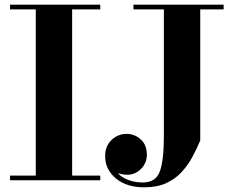

<svg xmlns="http://www.w3.org/2000/svg" viewBox="-20 -770 998 820"><path d="M22.9 -20H132.8V-730H22.9V-750H408.2V-730H288.1V-20H408.2V0H22.9ZM550 -750H935.1V-730H835.2V-169.9Q820.3 -134.3 801.1 -98.9Q782 -63.5 754.9 -34.3Q727.8 -5.1 689.1 12.5Q650.4 30 596.4 30Q520 30 474.5 -8.3Q429 -46.6 429 -103Q429 -146 456.2 -172.1Q483.4 -198.2 521 -198.2Q554.7 -198.2 580.9 -174.8Q607.2 -151.4 607.2 -109.1Q607.2 -74 582.4 -48.8Q557.6 -23.7 523.9 -23.7Q511.2 -23.7 501.1 -25.9Q491 -28.1 483.6 -30.3Q498.3 -13.2 526.4 -2Q554.4 9.3 590.1 9.3Q645.3 9.3 662.6 -37.8Q679.9 -85 679.9 -189.9V-730H550Z"/></svg>

Font: Bodoni* 11
Style: Bold
Weight: 700
Version: Version 2.000; ttfautohint (v1.8.1)